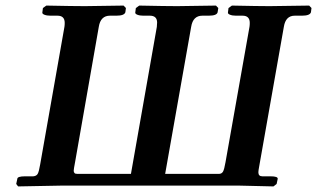

<svg xmlns="http://www.w3.org/2000/svg" viewBox="-20 -667 1136 688"><path d="M997.1 -570.8 909.2 -73.2Q905.8 -55.2 905.8 -49.8Q905.8 -35.2 919.9 -35.2H949.2Q976.6 -35.2 975.1 -25.9L971.2 -7.8L960 1L833 -2H205.1Q181.2 -1.5 125 -0.5Q68.8 0.5 44.9 1L38.1 -7.8L42 -25.9Q42 -35.2 69.8 -35.2H99.1Q110.4 -36.1 115 -43.9Q119.6 -51.8 124 -78.1L210.9 -570.8Q211.9 -577.1 211.9 -585Q211.9 -610.8 186 -610.8H160.2Q147.5 -610.8 138.9 -614.3Q130.4 -617.7 131.8 -623L133.8 -638.2L146 -647Q245.1 -645 284.2 -645L422.9 -647L431.2 -638.2L429.2 -623Q425.3 -610.8 397 -610.8H374Q340.3 -610.8 334 -570.8L249 -85.9Q244.1 -60.5 244.1 -55.2Q244.1 -49.8 247.1 -46.9Q249 -43.9 257.8 -43.9H449.2L542 -570.8Q542 -574.2 542.5 -579.3Q543 -584.5 543 -585.9Q543 -610.8 517.1 -610.8H493.2Q480.5 -610.8 471.9 -614.3Q463.4 -617.7 464.8 -623L466.8 -638.2L479 -647Q576.2 -645 615.2 -645L753.9 -647L762.2 -638.2L759.8 -623Q756.8 -610.8 728 -610.8H705.1Q671.4 -610.8 665 -570.8L571.8 -43.9H764.2Q774.4 -43.9 779.1 -52Q783.7 -60.1 788.1 -85.9L874 -570.8Q875 -577.1 875 -585Q875 -610.8 849.1 -610.8H825.2Q812.5 -610.8 804 -614.3Q795.4 -617.7 796.9 -623L798.8 -638.2L811 -647Q908.2 -645 945.8 -645L1087.9 -647L1096.2 -638.2L1094.2 -623Q1090.3 -610.8 1062 -610.8H1036.1Q1003.4 -610.8 997.1 -570.8Z"/></svg>

Font: Linux Libertine
Style: Bold Italic
Weight: 700
Italic angle: -11.5°
Designer: Philipp H. Poll
Foundry: Philipp H. Poll
Version: Version 4.0.5